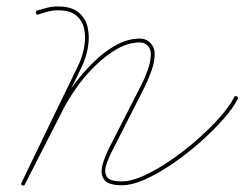

<svg xmlns="http://www.w3.org/2000/svg" viewBox="-20 -571 760 597"><path d="M92 -530Q90 -536 95 -538Q111 -543 127 -547Q143 -551 160 -551Q201 -551 223.5 -533Q246 -515 252.5 -486Q259 -457 253.5 -424.5Q248 -392 234 -363Q190 -272 146 -180.5Q102 -89 57 3Q55 8 49 5Q44 3 47 -3Q77 -62 107 -121Q137 -180 167 -240Q183 -271 209.5 -307Q236 -343 269 -376Q302 -409 339.5 -430Q377 -451 415 -451Q435 -451 448 -437Q461 -423 461 -404Q461 -379 451 -351Q441 -323 430 -301Q406 -253 381.5 -205.5Q357 -158 333 -110Q320 -86 311.5 -62Q303 -38 311.5 -22.5Q320 -7 359 -7Q389 -7 429 -25.5Q469 -44 512 -73.5Q555 -103 595 -138.5Q635 -174 665 -208Q695 -242 708 -269Q711 -274 717 -271Q722 -268 719 -263Q705 -235 674 -200Q643 -165 602.5 -129Q562 -93 517.5 -62.5Q473 -32 432 -13.5Q391 5 359 5Q315 5 303 -13.5Q291 -32 299 -59.5Q307 -87 322 -116Q346 -163 370.5 -211Q395 -259 419 -306Q430 -327 439.5 -353.5Q449 -380 449 -404Q449 -418 439.5 -428.5Q430 -439 415 -439Q379 -439 343.5 -418.5Q308 -398 275.5 -366Q243 -334 218 -298.5Q193 -263 178 -234Q148 -175 117.5 -115.5Q87 -56 57 3Q55 8 49 5Q44 3 47 -3Q91 -94 135 -185.5Q179 -277 224 -369Q236 -394 241.5 -423.5Q247 -453 242 -479.5Q237 -506 217.5 -522.5Q198 -539 160 -539Q144 -539 129 -535Q114 -531 99 -526Q93 -524 92 -530Z"/></svg>

Font: FRB American Cursive Thin
Style: Italic
Weight: 100
Italic angle: -25°
Version: Version 2.0;Modular Font Editor K font №1